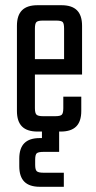

<svg xmlns="http://www.w3.org/2000/svg" viewBox="-20 -505 370 737"><path d="M114 -395V-90Q114 -71 120 -65Q126 -59 145 -59H169V0H124Q84 0 64.5 -19.5Q45 -39 45 -79V-406Q45 -446 64.5 -465.5Q84 -485 124 -485H176V-426H145Q126 -426 120 -420.5Q114 -415 114 -395ZM226 -229V-395Q226 -415 220.5 -420.5Q215 -426 195 -426H161V-485H216Q256 -485 275.5 -465.5Q295 -446 295 -406V-229ZM223 -90V-134H292V-79Q292 -39 272.5 -19.5Q253 0 213 0H161V-59H192Q212 -59 217.5 -65Q223 -71 223 -90ZM295 -278V-219H75V-278ZM54 104Q54 64 73.5 44.5Q93 25 133 25H207V78H147Q128 78 121.5 83Q115 88 115 108V128Q115 147 121.5 152.5Q128 158 147 158H225V212H133Q93 212 73.5 192.5Q54 173 54 133ZM207 28H141V-10H207Z"/></svg>

Font: Teko Variable Light
Style: Regular
Weight: 300
Designer: Manushi Parikh, Jonny Pinhorn
Foundry: Indian Type Foundry
Version: Version 3.000